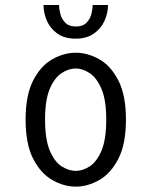

<svg xmlns="http://www.w3.org/2000/svg" viewBox="-20 -718 590 750"><path d="M276 11Q229.5 11 184.2 -14.8Q139 -40.5 109.5 -98Q80 -155.5 80 -251Q80 -346 109.5 -403.5Q139 -461 184.2 -486.5Q229.5 -512 276 -512Q322.5 -512 367.8 -486.5Q413 -461 442.5 -403.5Q472 -346 472 -251Q472 -155.5 442.5 -98Q413 -40.5 367.8 -14.8Q322.5 11 276 11ZM276 -50.5Q303 -50.5 330.5 -68.2Q358 -86 376.5 -129.5Q395 -173 395 -251Q395 -327 376.5 -370.5Q358 -414 330.5 -432.2Q303 -450.5 276 -450.5Q248.5 -450.5 220.8 -432.5Q193 -414.5 174.5 -371Q156 -327.5 156 -251Q156 -173.5 174.5 -129.8Q193 -86 220.8 -68.2Q248.5 -50.5 276 -50.5ZM275.5 -567Q231.5 -567 203.8 -587Q176 -607 163 -637.2Q150 -667.5 150 -698.5H210.5Q210.5 -684 215.5 -664.2Q220.5 -644.5 234.8 -629.5Q249 -614.5 276.5 -614.5Q304 -614.5 318.2 -629.5Q332.5 -644.5 337.2 -664.2Q342 -684 342 -698.5H402Q402 -667.5 388.5 -637.2Q375 -607 347 -587Q319 -567 275.5 -567Z"/></svg>

Font: Trispace SemiCondensed Light
Style: Regular
Weight: 300
Width: 4
Designer: Tyler Finck
Foundry: Etcetera Type Company
Version: Version 1.210; ttfautohint (v1.8.3)